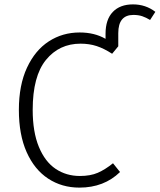

<svg xmlns="http://www.w3.org/2000/svg" viewBox="-20 -844 728 875"><path d="M688 -790 664 -753Q646 -764 628.5 -770Q611 -776 588 -776Q519 -776 519 -693V-633L491 -599Q454 -623 420.5 -634Q387 -645 347 -645Q250 -645 189.5 -571Q129 -497 129 -343Q129 -243 157 -175Q185 -107 233.5 -74.5Q282 -42 344 -42Q392 -42 425.5 -56.5Q459 -71 495 -100L527 -60Q454 11 342 11Q262 11 199.5 -30Q137 -71 101.5 -150.5Q66 -230 66 -343Q66 -456 103 -535.5Q140 -615 202.5 -655.5Q265 -696 343 -696Q411 -696 461 -667V-690Q461 -755 494 -789.5Q527 -824 586 -824Q644 -824 688 -790Z"/></svg>

Font: Fira Sans Light
Style: Regular
Weight: 300
Designer: bBox Type GmbH & Carrois Corporate GbR & Edenspiekermann AG
Foundry: bBox Type GmbH & Carrois Corporate GbR & Edenspiekermann AG
Version: Version 4.301